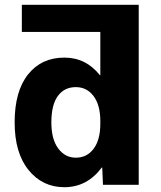

<svg xmlns="http://www.w3.org/2000/svg" viewBox="-20 -770 669 800"><path d="M398 -637H71V-750H558V0H409L406 -72H404Q343 10 248 10Q157 10 99 -61.5Q41 -133 41 -260Q41 -390 97 -460Q153 -530 248 -530Q338 -530 396 -457H398ZM194 -260Q194 -190 222.5 -151.5Q251 -113 296 -113Q342 -113 370 -150Q398 -187 398 -255V-265Q398 -332 370 -369.5Q342 -407 296 -407Q248 -407 221 -370Q194 -333 194 -260Z"/></svg>

Font: M PLUS 1p ExtraBold
Style: Regular
Weight: 800
Version: Version 1.062